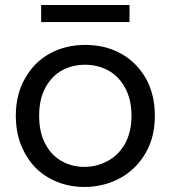

<svg xmlns="http://www.w3.org/2000/svg" viewBox="-20 -736 680 765"><path d="M316 9C316 9 316 9 316 9C368 9 415 -3 458 -26C501 -49 535 -83 560 -126C585 -169 597 -218 597 -275C597 -275 597 -275 597 -275C597 -332 585 -381 561 -424C536 -467 503 -500 461 -523C419 -546 372 -557 320 -557C320 -557 320 -557 320 -557C268 -557 221 -546 179 -523C137 -500 104 -467 80 -424C55 -381 43 -331 43 -275C43 -275 43 -275 43 -275C43 -218 55 -169 79 -126C102 -83 135 -49 177 -26C218 -3 265 9 316 9ZM316 -71C316 -71 316 -71 316 -71C283 -71 253 -79 226 -94C199 -109 177 -131 161 -162C144 -193 136 -230 136 -275C136 -275 136 -275 136 -275C136 -319 144 -356 161 -387C178 -418 200 -441 228 -456C255 -471 286 -478 319 -478C319 -478 319 -478 319 -478C352 -478 382 -471 410 -456C438 -441 461 -418 478 -387C495 -356 504 -319 504 -275C504 -275 504 -275 504 -275C504 -231 495 -194 478 -163C460 -132 437 -109 408 -94C379 -79 349 -71 316 -71ZM144 -716C144 -716 144 -648 144 -648C144 -648 496 -648 496 -648C496 -648 496 -716 496 -716C496 -716 144 -716 144 -716Z"/></svg>

Font: Girnar Poppins
Style: Regular
Weight: 500
Designer: Ninad Kale (Devanagari), Jonny Pinhorn (Latin)
Foundry: Indian Type Foundry
Version: ""